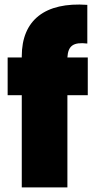

<svg xmlns="http://www.w3.org/2000/svg" viewBox="-20 -809 413 829"><path d="M74 0H271V-398H359V-561H271C274 -612 297 -628 357 -621V-788C174 -801 74 -722 74 -566V-561H13V-398H74Z"/></svg>

Font: SVN-Poppins ExtraBold
Style: Regular
Weight: 800
Designer: Ninad Kale (Devanagari), Jonny Pinhorn (Latin)
Foundry: Indian Type Foundry
Version: Version 3.002 2017; ttfautohint (v1.8.3)